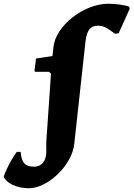

<svg xmlns="http://www.w3.org/2000/svg" viewBox="-178 -762 712 1024"><path d="M6 -384 9 -379H83L94 -369L69 -8C68 3 69 27 69 46C69 100 42 127 4 127C-44 127 -63 106 -68 48H-88C-111 76 -146 141 -158 180C-145 215 -88 242 -24 242C78 242 206 119 218 6L278 -541C286 -603 304 -625 347 -625C371 -625 394 -614 435 -582L455 -585L514 -716L510 -727C483 -736 438 -742 399 -742C270 -742 119 -626 107 -511L102 -463L14 -450Z"/></svg>

Font: Alegreya SC Black
Style: Italic
Weight: 900
Italic angle: -7°
Designer: Juan Pablo del Peral
Foundry: Huerta Tipografica
Version: Version 2.007;PS 002.007;hotconv 1.0.88;makeotf.lib2.5.64775